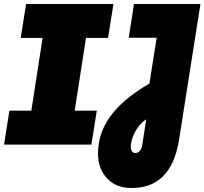

<svg xmlns="http://www.w3.org/2000/svg" viewBox="-29 -720 1018 956"><path d="M-9 0 18 -169H127L183 -531H74L101 -700H536L509 -531H399L343 -169H453L426 0ZM625 216Q549 216 504 168Q459 120 459 45Q459 -15 479 -65.5Q499 -116 534.5 -159Q570 -202 616.5 -238Q663 -274 715 -304L751 -532H612L638 -700H969L863 -27Q852 47 823.5 101.5Q795 156 746.5 186Q698 216 625 216ZM645 42Q654 42 661 37Q668 32 673 22Q678 12 680 -2L699 -126Q681 -114 666.5 -97Q652 -80 642.5 -61Q633 -42 627.5 -24Q622 -6 622 9Q622 24 628 33Q634 42 645 42Z"/></svg>

Font: MuseoModerno Thin Black
Style: Italic
Weight: 900
Italic angle: -9°
Version: Version 1.003